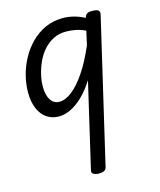

<svg xmlns="http://www.w3.org/2000/svg" viewBox="-131 -612 909 1094"><g transform="rotate(-15 323.5 -64.5)"><path d="M180 17Q139 17 108.5 -4Q78 -25 61 -65Q44 -105 44 -160Q44 -208 56.5 -258Q69 -308 94 -354.5Q119 -401 155.5 -438Q192 -475 239 -497Q286 -519 345 -519Q377 -519 409.5 -510.5Q442 -502 472 -486L473 -489Q477 -503 486.5 -509Q496 -515 516 -515Q545 -515 554 -506.5Q563 -498 558 -480L361 364Q358 377 348 383.5Q338 390 315 390Q297 390 284 383Q271 376 276 359L392 -140Q357 -85 320.5 -50.5Q284 -16 248.5 0.5Q213 17 180 17ZM134 -171Q134 -139 142 -114.5Q150 -90 165.5 -76.5Q181 -63 204 -63Q239 -63 278.5 -93.5Q318 -124 359 -184.5Q400 -245 438 -334L456 -415Q424 -430 395.5 -435Q367 -440 342 -440Q301 -440 268 -423.5Q235 -407 210 -379Q185 -351 168.5 -315.5Q152 -280 143 -243Q134 -206 134 -171Z"/></g></svg>

Font: Playwrite AT
Style: Italic
Weight: 400
Italic angle: -13.0072°
Designer: Veronika Burian, José Scaglione
Foundry: TypeTogether
Version: Version 1.002